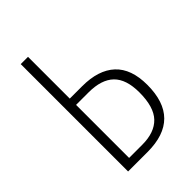

<svg xmlns="http://www.w3.org/2000/svg" viewBox="-203 -775 865 865"><g transform="rotate(-45 230.0 -342.0)"><path d="M216.8 -418Q320.3 -418 374.8 -367.4Q429.2 -316.9 429.2 -214.8Q429.2 0 215.8 0H91.8V-684.1H138.2V-418ZM222.2 -40Q300.3 -40 340.1 -81.5Q379.9 -123 379.9 -215.8Q379.9 -299.8 339.6 -338.9Q299.3 -377.9 217.8 -377.9H138.2V-40Z"/></g></svg>

Font: Fira Sans Compressed ExtraLight
Style: Regular
Weight: 250
Width: 1
Designer: Carrois Corporate & Edenspiekermann AG
Foundry: Carrois Corporate GbR & Edenspiekermann AG
Version: Version 4.203;PS 004.203;hotconv 1.0.88;makeotf.lib2.5.64775